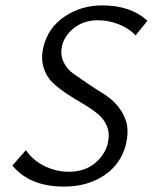

<svg xmlns="http://www.w3.org/2000/svg" viewBox="-20 -684 566 711"><path d="M380 -157Q387 -191 375.5 -218Q364 -245 340 -264Q316 -283 286 -300.5Q256 -318 226.5 -337.5Q197 -357 174 -379Q151 -401 141 -435Q131 -469 141 -511Q158 -581 219 -622.5Q280 -664 359 -664Q464 -664 526 -607L482 -553Q458 -579 420 -594Q382 -609 343 -609Q289 -609 252.5 -579Q216 -549 209 -510Q203 -480 215.5 -454Q228 -428 252.5 -410.5Q277 -393 307 -373Q337 -353 366 -335Q395 -317 417 -290Q439 -263 448 -231Q457 -199 447 -152Q429 -77 366.5 -35Q304 7 217 7Q90 7 26 -71L76 -128Q101 -91 144 -69.5Q187 -48 235 -48Q294 -48 332.5 -80.5Q371 -113 380 -157Z"/></svg>

Font: EauTestInfant
Style: Italic
Weight: 400
Italic angle: -12°
Designer: Christian Thalmann (Catharsis Fonts)
Version: Version 0.001;PS 000.001;hotconv 1.0.88;makeotf.lib2.5.64775